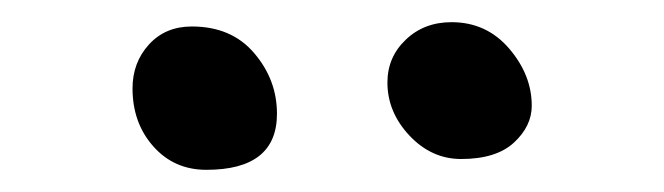

<svg xmlns="http://www.w3.org/2000/svg" viewBox="-20 -732 602 174"><path d="M397.9 -587.9Q371.1 -587.9 351.1 -609.1Q331.1 -630.4 331.1 -657.2Q331.1 -680.2 347.7 -696Q364.3 -711.9 389.2 -711.9Q420.9 -711.9 441.4 -688Q461.9 -664.1 461.9 -636.2Q461.9 -617.7 445.8 -602.8Q429.7 -587.9 397.9 -587.9ZM167 -578.1Q137.7 -578.1 118.9 -599.4Q100.1 -620.6 100.1 -651.9Q100.1 -675.3 115 -691.7Q129.9 -708 153.8 -708Q189.9 -708 210.4 -683.8Q231 -659.7 231 -628.9Q231 -578.1 167 -578.1Z"/></svg>

Font: Shantell Sans Bouncy
Style: Regular
Weight: 300
Designer: Stephen Nixon, Anya Danilova, Shantell Martin
Foundry: Arrow Type
Version: Version 1.006;[9816181b4]